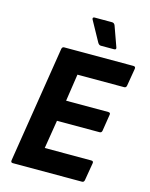

<svg xmlns="http://www.w3.org/2000/svg" viewBox="-125 -926 783 1005"><g transform="rotate(15 266.5 -423.5)"><path d="M44 0Q32 0 34 -13L134 -642Q136 -655 147 -655H522Q535 -655 533 -642L517 -547Q515 -535 504 -535H251L229 -388H457Q471 -388 468 -375L454 -286Q452 -274 441 -274H210L185 -120H437Q450 -120 448 -108L432 -13Q430 0 419 0ZM330 -713Q320 -713 313 -725L253 -834Q250 -839 252 -843Q254 -847 260 -847H355Q367 -847 372 -834L411 -725Q415 -713 401 -713Z"/></g></svg>

Font: Sofia Sans Semi Condensed ExtraBold
Style: Italic
Weight: 800
Italic angle: -9°
Version: Version 4.100